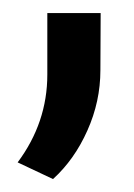

<svg xmlns="http://www.w3.org/2000/svg" viewBox="-20 -716 207 297"><path d="M7.3 -464.8Q53.2 -526.4 53.2 -600.6V-695.8H135.7L135.3 -607.4Q135.3 -559.1 115.2 -514.2Q95.2 -469.2 62 -439Z"/></svg>

Font: Heebo
Style: Regular
Weight: 400
Designer: Oded Ezer
Foundry: Meir Sadan
Version: Version 2.001; ttfautohint (v1.5.14-ce02) -l 8 -r 50 -G 200 